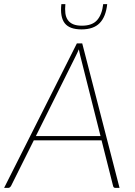

<svg xmlns="http://www.w3.org/2000/svg" viewBox="-39 -914 656 934"><path d="M450 -252 351 -644.5Q349.5 -651.5 347.8 -658.8Q346 -666 344.5 -674Q341 -666 337.8 -658.8Q334.5 -651.5 331 -644.5L135.5 -252ZM542.5 0H522Q514 0 511.5 -8L455 -231.5H125.5L14 -8Q11.5 -4.5 8.2 -2.2Q5 0 1 0H-19L335 -703H361ZM357.5 -771Q299 -771 275.8 -801.2Q252.5 -831.5 259.5 -894H279Q276.5 -869 279 -849.5Q281.5 -830 291 -816.5Q300.5 -803 317.2 -796Q334 -789 359.5 -789Q410 -789 433.8 -816.5Q457.5 -844 463 -894H482.5Q476 -832.5 446 -801.8Q416 -771 357.5 -771Z"/></svg>

Font: Lato ExtraLight
Style: Italic
Weight: 275
Italic angle: -7°
Designer: Lukasz Dziedzic with Adam Twardoch and Botio Nikoltchev
Foundry: tyPoland Lukasz Dziedzic
Version: Version 2.015; 2015-08-06; http://www.latofonts.com/